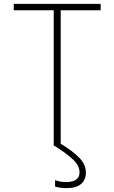

<svg xmlns="http://www.w3.org/2000/svg" viewBox="-20 -750 590 990"><path d="M257 0V-697H51V-730H499V-697H293V0ZM322 220Q307 220 292 218Q277 216 264 212V179Q276 183 291 186Q306 189 320 189Q337 189 353 185Q369 181 379.5 170Q390 159 390 138Q390 104 356 72Q322 40 258 0L288 -12Q352 26 387.5 62Q423 98 423 141Q423 159 415 177Q407 195 385 207.5Q363 220 322 220Z"/></svg>

Font: M PLUS Code Latin SemiExpanded ExtraLight
Style: Regular
Weight: 250
Width: 6
Designer: Coji Morishita
Foundry: UNDERFOREST DESIGN
Version: Version 1.002; ttfautohint (v1.8.3)